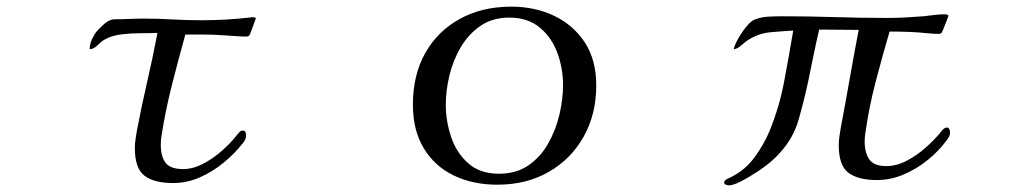

<svg xmlns="http://www.w3.org/2000/svg" viewBox="-20 -556 3040 578"><path d="M750 -500Q750 -500 745.5 -487.5Q741 -475 736.5 -463Q732 -451 731 -450Q728 -446 722 -446Q704 -446 686 -447.5Q668 -449 649 -450Q621 -452 593.5 -452Q566 -452 538 -452Q517 -377 497.5 -300Q478 -223 466 -146Q465 -140 464.5 -133.5Q464 -127 464 -121Q464 -85 478.5 -66Q493 -47 531 -47Q561 -47 591.5 -63Q622 -79 648.5 -102.5Q675 -126 692 -148Q696 -153 700.5 -158Q705 -163 711 -163Q717 -163 719 -158Q721 -153 721 -148Q721 -137 711 -125Q687 -94 653.5 -66.5Q620 -39 581.5 -22Q543 -5 501 -5Q444 -5 415 -27Q386 -49 386 -110Q386 -124 388 -136.5Q390 -149 392 -162Q406 -236 423 -309.5Q440 -383 454 -457Q432 -456 402.5 -456Q373 -456 345 -452.5Q317 -449 297 -438Q287 -433 274.5 -420.5Q262 -408 251 -408L250 -409V-411Q251 -425 256.5 -437Q262 -449 269 -459Q279 -471 294.5 -484.5Q310 -498 326 -498Q348 -498 369.5 -499Q391 -500 413 -500Q457 -500 500 -497.5Q543 -495 586 -495Q622 -495 658 -497Q694 -499 730 -503Q734 -504 737 -504Q740 -504 743 -504Q750 -504 750 -500Z M1675 -300Q1675 -350 1658 -396.5Q1641 -443 1605 -473Q1569 -503 1513 -503Q1463 -503 1427 -478.5Q1391 -454 1367.5 -414.5Q1344 -375 1333 -329Q1322 -283 1322 -241Q1322 -192 1338 -144Q1354 -96 1389.5 -64.5Q1425 -33 1482 -33Q1534 -33 1570.5 -58Q1607 -83 1630 -123.5Q1653 -164 1664 -210.5Q1675 -257 1675 -300ZM1775 -299Q1775 -212 1737 -144.5Q1699 -77 1632 -38.5Q1565 0 1477 0Q1403 0 1345.5 -28Q1288 -56 1255.5 -110Q1223 -164 1223 -241Q1223 -330 1260 -396Q1297 -462 1364 -499Q1431 -536 1519 -536Q1591 -536 1649 -508Q1707 -480 1741 -427.5Q1775 -375 1775 -299Z M2840 -157Q2840 -150 2837 -144.5Q2834 -139 2830 -134Q2807 -102 2773 -74.5Q2739 -47 2700 -30.5Q2661 -14 2620 -14Q2563 -14 2534 -36Q2505 -58 2505 -119Q2505 -133 2507 -145.5Q2509 -158 2511 -171Q2525 -245 2538 -319Q2551 -393 2565 -466Q2535 -466 2505.5 -466.5Q2476 -467 2446 -467Q2437 -428 2429 -389Q2421 -350 2413 -311Q2401 -255 2384.5 -197Q2368 -139 2327 -95Q2308 -74 2285.5 -57Q2263 -40 2239 -26Q2228 -19 2207.5 -8.5Q2187 2 2174 2Q2170 2 2165 0Q2160 -2 2160 -7Q2160 -13 2169.5 -17.5Q2179 -22 2183 -24Q2224 -45 2251.5 -82.5Q2279 -120 2296 -160Q2326 -233 2340.5 -310Q2355 -387 2368 -464Q2334 -462 2300 -459Q2266 -456 2236 -438Q2227 -433 2213.5 -421Q2200 -409 2190 -408L2189 -409Q2192 -422 2203.5 -442Q2215 -462 2229.5 -479Q2244 -496 2257 -499Q2274 -505 2295.5 -506Q2317 -507 2336 -507Q2415 -507 2494 -504.5Q2573 -502 2652 -502Q2679 -502 2706 -503.5Q2733 -505 2760 -507Q2777 -509 2793.5 -511Q2810 -513 2826 -513Q2828 -513 2831.5 -512Q2835 -511 2835 -508Q2835 -507 2830.5 -495.5Q2826 -484 2821.5 -472.5Q2817 -461 2815 -458Q2812 -454 2807 -454Q2798 -454 2789 -454.5Q2780 -455 2771 -456Q2743 -459 2715 -460Q2687 -461 2658 -461Q2636 -386 2616 -309.5Q2596 -233 2585 -155Q2584 -149 2583.5 -142.5Q2583 -136 2583 -130Q2583 -96 2597 -76Q2611 -56 2648 -56Q2679 -56 2709.5 -72Q2740 -88 2766.5 -111.5Q2793 -135 2811 -157Q2812 -159 2815 -162Q2818 -166 2822 -169Q2826 -172 2830 -172Q2836 -172 2838 -167Q2840 -162 2840 -157Z"/></svg>

Font: Kaisei Opti
Style: Regular
Weight: 400
Designer: Font-Kai, 金井和夫
Foundry: KAZUO KANAI
Version: Version 5.003